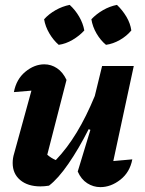

<svg xmlns="http://www.w3.org/2000/svg" viewBox="-20 -760 595 788"><path d="M299 -56 351 -227 344 -230Q303 -149 260.5 -87.5Q218 -26 181 2Q162 5 146 5Q94 5 63 -21Q32 -47 32 -91Q32 -111 38 -130L109 -388Q73 -385 37 -382Q47 -435 84 -465.5Q121 -496 162 -496Q190 -496 214 -480Q238 -464 253 -432L174 -125Q190 -111 209 -103Q255 -151 294.5 -216Q334 -281 369 -366L399 -489H529L445 -99Q465 -101 484 -102.5Q503 -104 523 -106Q513 -53 474 -22.5Q435 8 392 8Q363 8 338 -8Q313 -24 299 -56ZM266 -740Q289 -719 305 -691.5Q321 -664 326 -635Q306 -613 278 -596.5Q250 -580 221 -576Q199 -595 182.5 -623Q166 -651 161 -681Q181 -703 208.5 -718.5Q236 -734 266 -740ZM460 -740Q483 -718 499 -691Q515 -664 519 -635Q500 -612 472 -596Q444 -580 415 -576Q393 -594 376.5 -622Q360 -650 355 -681Q376 -703 403 -718.5Q430 -734 460 -740Z"/></svg>

Font: Piazzolla
Style: Bold Italic
Weight: 700
Italic angle: -11.3°
Designer: Juan Pablo del Peral
Foundry: Huerta Tipografica
Version: Version 1.330